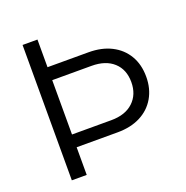

<svg xmlns="http://www.w3.org/2000/svg" viewBox="-126 -816 905 933"><g transform="rotate(-20 327.0 -350.0)"><path d="M89 0V-700H166V-557H378Q446 -557 496 -531.5Q546 -506 573.5 -459.5Q601 -413 601 -350Q601 -288 573.5 -241Q546 -194 496 -168.5Q446 -143 378 -143H166V0ZM166 -209H369Q442 -209 483 -247.5Q524 -286 524 -350Q524 -415 483 -452.5Q442 -490 369 -490H166Z"/></g></svg>

Font: Red Hat Text VF
Style: Regular
Weight: 300
Designer: Pentagram, MCKL
Foundry: Pentagram, MCKL
Version: Version 1.023